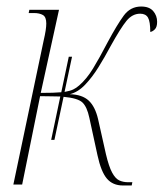

<svg xmlns="http://www.w3.org/2000/svg" viewBox="-20 -566 502 589"><path d="M137 -137 165 -270Q152 -270 137 -270.5Q122 -271 103 -271L48 0H21L114 -442Q118 -459 120 -472Q122 -485 122 -494Q122 -514 111.5 -520Q101 -526 84 -526H68L70 -536H161L105 -281Q147 -281 168 -283L191 -392H201L178 -284Q195 -287 204.5 -291.5Q214 -296 223 -304Q246 -324 265.5 -356Q285 -388 310 -436Q339 -490 359.5 -518Q380 -546 413 -546Q438 -546 450 -532Q462 -518 462 -499Q462 -483 455 -476Q448 -469 441 -468Q441 -500 434 -512Q427 -524 410 -524Q386 -524 368 -502Q350 -480 319 -424Q302 -392 282.5 -360.5Q263 -329 241 -306Q219 -283 194 -277Q232 -276 252 -257.5Q272 -239 281 -200L305 -93Q314 -55 324 -36.5Q334 -18 346 -12.5Q358 -7 373 -7H386L384 3H357Q326 3 308 -18Q290 -39 279 -90L254 -205Q247 -238 233 -251.5Q219 -265 175 -269L147 -137Z"/></svg>

Font: Noto Serif Display ExtraCondensed Thin
Style: Italic
Weight: 100
Width: 2
Italic angle: -12°
Designer: Monotype Design Team
Foundry: Monotype Imaging Inc.
Version: Version 2.009